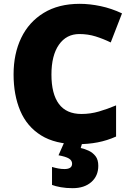

<svg xmlns="http://www.w3.org/2000/svg" viewBox="-20 -744 689 1004"><path d="M395 -566Q327 -566 288 -510Q249 -454 249 -354Q249 -253 288 -200.5Q327 -148 406 -148Q453 -148 497.5 -161Q542 -174 587 -193V-30Q540 -9 490.5 0.5Q441 10 385 10Q269 10 195 -36Q121 -82 86 -164.5Q51 -247 51 -355Q51 -463 91 -546Q131 -629 208.5 -676.5Q286 -724 397 -724Q449 -724 506 -712Q563 -700 618 -674L559 -522Q520 -541 480 -553.5Q440 -566 395 -566ZM494 123Q494 176 457.5 208Q421 240 360 240Q326 240 298 235Q270 230 252 223V129Q269 134 285 137Q301 140 317 140Q357 140 357 112Q357 95 340.5 85Q324 75 286 68L316 0H411L402 30Q422 34 443.5 44Q465 54 479.5 72.5Q494 91 494 123Z"/></svg>

Font: Noto Sans Khmer UI Black
Style: Regular
Weight: 900
Designer: Danh Hong and the Monotype Design Team
Foundry: Monotype Imaging Inc.
Version: Version 2.002; ttfautohint (v1.8.4.7-5d5b)